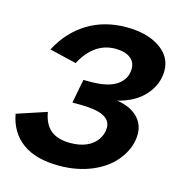

<svg xmlns="http://www.w3.org/2000/svg" viewBox="-108 -759 810 861"><g transform="rotate(15 297.0 -329.0)"><path d="M242.7 9.8Q133.8 9.8 71.5 -35.6Q9.3 -81.1 -5.9 -165L131.8 -210.4Q141.1 -154.3 173.6 -127.9Q206.1 -101.6 264.2 -101.6Q306.2 -101.6 337.9 -115Q369.6 -128.4 387.7 -154.5Q405.8 -180.7 405.8 -210Q405.8 -245.1 370.4 -262.2Q335 -279.3 260.7 -279.3H227.1L248.5 -390.1H282.2Q363.8 -390.1 404.3 -418.5Q444.8 -446.8 444.8 -495.1Q444.8 -526.4 420.2 -544.4Q395.5 -562.5 352.1 -562.5Q252.9 -562.5 195.3 -454.1L70.3 -483.9Q117.7 -573.7 195.6 -621.1Q273.4 -668.5 375 -668.5Q470.7 -668.5 529.8 -628.7Q588.9 -588.9 588.9 -523.4Q588.9 -460.9 544.4 -410.2Q500 -359.4 418.9 -339.8Q480 -330.1 513.4 -297.9Q546.9 -265.6 546.9 -217.8Q546.9 -159.2 507.3 -105Q467.8 -50.8 397.7 -20.5Q327.6 9.8 242.7 9.8Z"/></g></svg>

Font: Liberation Mono
Style: Bold Italic
Weight: 700
Italic angle: -12°
Monospace: yes
Designer: Steve Matteson
Foundry: Ascender Corporation
Version: Version 2.1.5